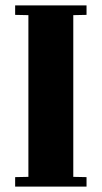

<svg xmlns="http://www.w3.org/2000/svg" viewBox="-20 -690 376 710"><path d="M36 -35 85 -36V-634L36 -635V-670H300V-635L251 -634V-36L300 -35V0H36Z"/></svg>

Font: Rakkas
Style: Regular
Weight: 400
Designer: Zeynep Akay
Foundry: Zeynep Akay
Version: Version 2.000